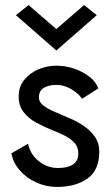

<svg xmlns="http://www.w3.org/2000/svg" viewBox="-20 -730 443 760"><path d="M203 -615 313 -710 363 -670 203 -530 43 -670 93 -710ZM91 -161Q100 -119 133.5 -92Q167 -65 210 -65Q248 -65 269 -79Q290 -93 290 -123Q290 -148 275 -164.5Q260 -181 236.5 -193Q213 -205 186 -215Q155 -228 124.5 -244Q94 -260 74 -285.5Q54 -311 54 -349Q54 -387 76 -414Q98 -441 132 -455.5Q166 -470 203 -470Q240 -470 274.5 -458Q309 -446 334.5 -426Q360 -406 369 -380L305 -339Q289 -362 260.5 -378Q232 -394 204 -394Q174 -394 154 -382.5Q134 -371 134 -344Q134 -326 151.5 -312.5Q169 -299 195 -288Q221 -277 246 -266Q279 -253 308 -234Q337 -215 355 -189.5Q373 -164 373 -130Q373 -56 326 -23Q279 10 205 10Q163 10 124 -7.5Q85 -25 58.5 -55.5Q32 -86 25 -123Z"/></svg>

Font: Jost*
Style: Regular
Weight: 400
Version: Version 3.7